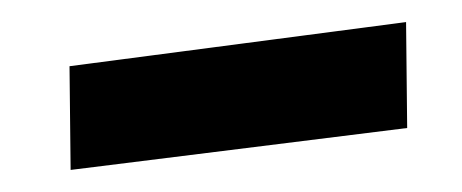

<svg xmlns="http://www.w3.org/2000/svg" viewBox="-20 -307 419 174"><path d="M44 -153 43 -247 348 -287 349 -191Z"/></svg>

Font: Ysabeau
Style: Bold Italic
Weight: 700
Italic angle: -12°
Designer: Christian Thalmann (Catharsis Fonts)
Version: Version 2.002